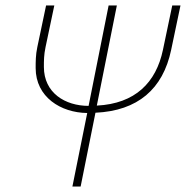

<svg xmlns="http://www.w3.org/2000/svg" viewBox="-20 -680 678 700"><path d="M244 0H274L328 -269C482 -276 574 -355 604 -498L638 -660H608L574 -498C549 -379 473 -302 333 -295L406 -660H376L303 -294C218 -294 140 -341 140 -436C140 -458 140 -480 146 -508L178 -660H148L116 -508C110 -480 110 -455 110 -432C110 -326 202 -269 298 -268Z"/></svg>

Font: Source Sans Pro ExtraLight
Style: Italic
Weight: 200
Italic angle: -11°
Designer: Paul D. Hunt
Foundry: Adobe Systems Incorporated
Version: Version 3.006;hotconv 1.0.111;makeotfexe 2.5.65597